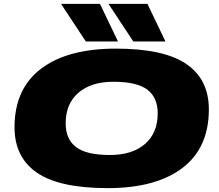

<svg xmlns="http://www.w3.org/2000/svg" viewBox="-20 -961 1129 991"><path d="M535 10Q287 10 171 -69.5Q55 -149 55 -304Q55 -502 191.5 -606Q328 -710 578 -710Q826 -710 942 -630.5Q1058 -551 1058 -396Q1058 -198 921.5 -94Q785 10 535 10ZM547 -161Q663 -161 728.5 -218Q794 -275 794 -376Q794 -458 740 -498.5Q686 -539 566 -539Q450 -539 384.5 -482Q319 -425 319 -325Q319 -242 373 -201.5Q427 -161 547 -161ZM423 -747 295 -941H496L589 -747ZM668 -747 540 -941H741L834 -747Z"/></svg>

Font: Georama ExtraExtended ExtraBold
Style: Italic
Weight: 800
Width: 8
Italic angle: -9°
Designer: Jean-Baptiste Levee
Foundry: Production Type
Version: Version 1.000